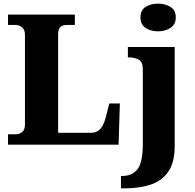

<svg xmlns="http://www.w3.org/2000/svg" viewBox="-20 -794 1070 1054"><path d="M24 0V-57H70Q87 -57 102 -69.5Q117 -82 117 -110V-602Q117 -631 101 -644Q85 -657 63 -657H24V-714H391V-657H349Q321 -657 310 -644.5Q299 -632 299 -604V-65H480Q511 -65 530 -85.5Q549 -106 561 -151L580 -226H638L631 0ZM848 -622Q807 -622 779 -641Q751 -660 751 -698Q751 -738 779 -756Q807 -774 848 -774Q887 -774 916 -756Q945 -738 945 -698Q945 -660 916 -641Q887 -622 848 -622ZM644 240V172H651Q706 172 735 134.5Q764 97 764 -4V-413Q764 -455 740.5 -467Q717 -479 686 -479H682V-536H939V8Q939 97 904 148Q869 199 807 219.5Q745 240 665 240Z"/></svg>

Font: Noto Serif ExtraBold
Style: Regular
Weight: 800
Designer: Monotype Design Team
Foundry: Monotype Imaging Inc.
Version: Version 2.014